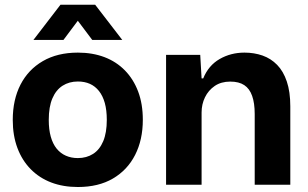

<svg xmlns="http://www.w3.org/2000/svg" viewBox="-20 -763 1273 793"><path d="M301.7 9.4Q241 9.4 191.9 -9.2Q142.7 -27.9 107 -64.1Q71.3 -100.3 52 -151.6Q32.7 -203 32.7 -267.7Q32.7 -351 64.6 -413.3Q96.6 -475.6 156.9 -510.6Q217.3 -545.7 301.7 -545.7Q362.1 -545.7 411.3 -527.1Q460.4 -508.4 495.9 -472.2Q531.3 -436 550.6 -384.9Q569.9 -333.7 569.9 -268Q569.9 -185.7 538.1 -123.2Q506.3 -60.7 446.4 -25.6Q386.6 9.4 301.7 9.4ZM301.4 -110.1Q337.4 -110.1 364.5 -127.4Q391.6 -144.7 406.4 -179.9Q421.1 -215.1 421.1 -268Q421.1 -307.9 412.9 -337.5Q404.6 -367.1 388.8 -387.1Q373 -407 351.2 -416.7Q329.4 -426.4 301.7 -426.4Q265.7 -426.4 238.5 -409Q211.3 -391.6 196.4 -356.7Q181.4 -321.9 181.4 -267.7Q181.4 -228.1 189.7 -198.5Q198 -168.9 213.9 -149.2Q229.9 -129.6 252.1 -119.9Q274.4 -110.1 301.4 -110.1ZM118.1 -598.1 229.7 -743.4H373.1L485 -598.1H361L301.4 -677.3L242.1 -598.1Z M665.9 0V-536.3H807L812.6 -439.3H819.4Q841.1 -492.7 887.2 -519.2Q933.3 -545.7 989.6 -545.7Q1029.9 -545.7 1064.4 -533.6Q1098.9 -521.4 1124.6 -495.1Q1150.3 -468.9 1164.6 -426.4Q1179 -383.9 1179 -323.6V0H1032V-291.9Q1032 -337 1021.4 -366.9Q1010.9 -396.9 988.9 -411.4Q966.9 -426 931 -426Q893.3 -426 866.9 -408Q840.6 -390 826.6 -361.1Q812.6 -332.3 812.6 -298.3V0Z"/></svg>

Font: Mona Sans ExtraLight
Style: Regular
Weight: 200
Designer: Deni Anggara
Foundry: GitHub
Version: Version 2.000